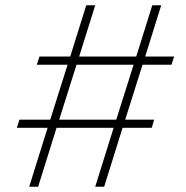

<svg xmlns="http://www.w3.org/2000/svg" viewBox="-20 -710 707 730"><path d="M632 -464 642 -495H532L593 -690H559L498 -495H281L342 -690H308L247 -495H130L120 -464H237L171 -255H54L44 -224H161L91 0H125L195 -224H412L342 0H376L446 -224H557L566 -255H456L522 -464ZM422 -255H205L271 -464H488Z"/></svg>

Font: Exo 2 Extra Light
Style: Italic
Weight: 250
Italic angle: -8°
Designer: Natanael Gama
Version: Version 1.001;PS 001.001;hotconv 1.0.88;makeotf.lib2.5.64775